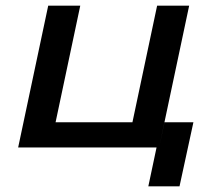

<svg xmlns="http://www.w3.org/2000/svg" viewBox="-20 -520 705 677"><path d="M150 -500 44 0H532L503 137H613L662 -89H560L541 0L647 -500H534L447 -89H176L263 -500Z"/></svg>

Font: LT Wave Medium
Style: Italic
Weight: 500
Designer: Daniel Lyons
Version: Version 2.5 (Glyphs App)